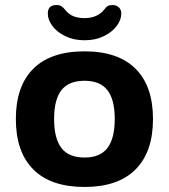

<svg xmlns="http://www.w3.org/2000/svg" viewBox="-20 -735 670 763"><path d="M316 8Q182 8 112.5 -61.5Q43 -131 43 -262Q43 -393 112.5 -462Q182 -531 316 -531Q449 -531 518.5 -462Q588 -393 588 -262Q588 -131 518.5 -61.5Q449 8 316 8ZM316 -109Q378 -109 407 -147Q436 -185 436 -262Q436 -339 407 -376.5Q378 -414 316 -414Q253 -414 224 -376.5Q195 -339 195 -262Q195 -185 224 -147Q253 -109 316 -109ZM316 -575Q273 -575 240 -591Q207 -607 188.5 -631.5Q170 -656 170 -681Q170 -715 204 -715Q217 -715 224.5 -710Q232 -705 238 -697Q253 -678 272 -670.5Q291 -663 316 -663Q368 -663 396 -699Q401 -707 408 -711Q415 -715 427 -715Q442 -715 452 -706Q462 -697 462 -681Q462 -656 443.5 -631.5Q425 -607 392 -591Q359 -575 316 -575Z"/></svg>

Font: Asap Semi Expanded
Style: Bold
Weight: 700
Width: 6
Designer: Pablo Cosgaya
Foundry: Omnibus-Type
Version: Version 3.001; ttfautohint (v1.8.4.7-5d5b)